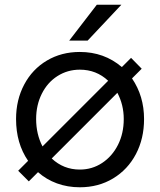

<svg xmlns="http://www.w3.org/2000/svg" viewBox="-20 -783 679 813"><path d="M539 -451Q590 -376 590 -279Q590 -196 555.5 -130.5Q521 -65 459 -27.5Q397 10 318 10Q266 10 221 -6.5Q176 -23 141 -54L102 -15L57 -60L99 -102Q48 -176 48 -279Q48 -360 82.5 -425Q117 -490 178.5 -526.5Q240 -563 318 -563Q421 -563 496 -499L535 -538L580 -492ZM160 -163 438 -441Q388 -488 318 -488Q266 -488 223.5 -461Q181 -434 157 -386Q133 -338 133 -279Q133 -215 160 -163ZM504 -279Q504 -339 477 -390L199 -112Q249 -65 318 -65Q370 -65 412.5 -93Q455 -121 479.5 -169.5Q504 -218 504 -279ZM351 -611H273L390 -763H494Z"/></svg>

Font: Open Sauce One
Style: Regular
Weight: 400
Designer: Alfredo Marco Pradil
Foundry: Creative Sauce Fz LLC
Version: Version 1.477